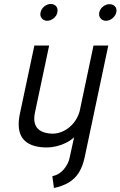

<svg xmlns="http://www.w3.org/2000/svg" viewBox="-20 -730 603 961"><path d="M234 -710Q217 -710 202 -698Q187 -686 183 -668Q179 -651 189 -638.5Q199 -626 216 -626Q233 -626 248.5 -638.5Q264 -651 267 -668Q271 -686 261.5 -698Q252 -710 234 -710ZM562 -668Q566 -686 556 -697.5Q546 -709 528 -709Q511 -709 496 -697.5Q481 -686 477 -668Q473 -651 483 -638.5Q493 -626 510 -626Q528 -626 543 -638.5Q558 -651 562 -668ZM448 -502 379 -175Q373 -152 360.5 -131.5Q348 -111 329.5 -95Q311 -79 288.5 -70Q266 -61 243 -61Q222 -61 203.5 -66.5Q185 -72 172 -83.5Q159 -95 154 -114.5Q149 -134 154 -162L226 -502H152L79 -158Q72 -123 74 -95.5Q76 -68 86.5 -48.5Q97 -29 115.5 -16.5Q134 -4 158.5 2Q183 8 213 8Q238 8 263 2Q288 -4 311 -15.5Q334 -27 351 -43L329 57Q326 74 318 89.5Q310 105 299.5 117.5Q289 130 274.5 139Q260 148 242 152L250 211Q293 202 324 183.5Q355 165 374 135Q393 105 403 61L522 -502Z"/></svg>

Font: Advent Pro Medium
Style: Italic
Weight: 500
Italic angle: -12°
Version: Version 3.000